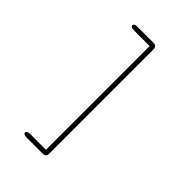

<svg xmlns="http://www.w3.org/2000/svg" viewBox="-274 -870 1167 1167"><g transform="rotate(45 309.5 -286.0)"><path d="M189.5 190.5Q175.5 190.5 168.2 186.5Q161 182.5 161 175Q161 168 168.2 164Q175.5 160 189.5 160H325V-731.5H189.5Q175.5 -731.5 168.2 -735.5Q161 -739.5 161 -746.5Q161 -753.5 168.2 -757.8Q175.5 -762 189.5 -762H327.5Q356 -762 356 -733.5V162Q356 190.5 327.5 190.5Z"/></g></svg>

Font: Sono ExtraLight
Style: Regular
Weight: 200
Designer: Tyler Finck
Foundry: Tyler Finck
Version: Version 2.112